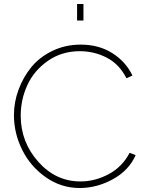

<svg xmlns="http://www.w3.org/2000/svg" viewBox="-20 -938 738 964"><path d="M50 -360Q50 -425 73 -487.5Q96 -550 137 -600.5Q178 -651 243 -682.5Q308 -714 385 -714Q476 -714 543.5 -671.5Q611 -629 645 -559L615 -545Q579 -616 516 -648.5Q453 -681 381 -681Q290 -681 220.5 -632.5Q151 -584 117.5 -511Q84 -438 84 -357Q84 -225 172 -126Q260 -27 384 -27Q457 -27 525.5 -63.5Q594 -100 631 -171L661 -159Q627 -82 546.5 -38Q466 6 380 6Q287 6 210 -48Q133 -102 91.5 -185.5Q50 -269 50 -360ZM399 -835H367V-918H399Z"/></svg>

Font: Raleway
Style: ExtraLight
Weight: 200
Designer: Matt McInerney, Pablo Impallari, Rodrigo Fuenzalida
Foundry: Matt McInerney, Pablo Impallari, Rodrigo Fuenzalida
Version: Version 2.001